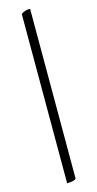

<svg xmlns="http://www.w3.org/2000/svg" viewBox="-153 -800 560 1106"><g transform="rotate(-15 127.0 -247.0)"><path d="M100 266V-743Q121 -760 154 -760V253Q143 266 100 266Z"/></g></svg>

Font: Lusitana
Style: Regular
Weight: 400
Designer: Ana Paula Megda
Foundry: Ana Paula Megda
Version: Version 1.001; ttfautohint (v1.4.1)